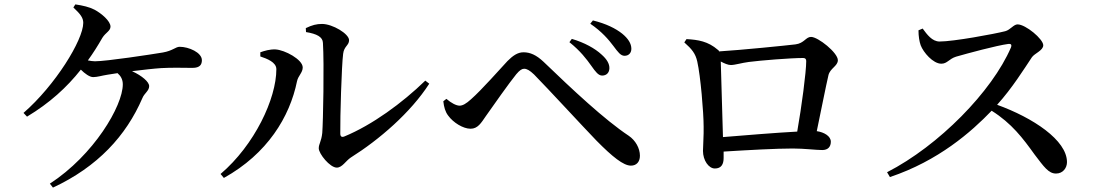

<svg xmlns="http://www.w3.org/2000/svg" viewBox="-20 -811 4990 874"><path d="M404 -460C423 -460 444 -467 470 -471L515 -478C530 -465 539 -449 539 -427C539 -329 407 -105 207 25L221 43C425 -52 554 -193 628 -364C637 -387 659 -397 659 -419C659 -438 627 -466 581 -487C630 -493 682 -499 714 -501C762 -504 821 -502 856 -502C891 -502 899 -518 899 -537C899 -572 839 -598 798 -598C779 -598 767 -580 721 -572C667 -563 464 -532 412 -532C402 -532 391 -534 380 -536C404 -569 426 -604 446 -639C461 -663 483 -670 483 -690C483 -715 442 -750 410 -767C387 -779 357 -786 323 -791L314 -777C346 -747 359 -730 359 -707C359 -629 231 -422 87 -297L103 -280C206 -342 284 -413 348 -494C366 -476 388 -460 404 -460Z M1513 -48C1538 -48 1554 -79 1577 -94C1706 -175 1849 -298 1934 -430L1916 -444C1811 -342 1674 -242 1548 -190C1536 -185 1529 -189 1529 -203C1528 -276 1535 -513 1542 -566C1546 -601 1569 -604 1569 -628C1569 -657 1494 -702 1446 -702C1421 -702 1401 -697 1372 -683L1373 -665C1422 -657 1449 -643 1450 -616C1456 -520 1451 -258 1447 -206C1443 -167 1431 -156 1431 -136C1431 -111 1482 -48 1513 -48ZM984 -19 999 -1C1197 -111 1299 -279 1332 -441C1337 -466 1358 -480 1358 -504C1358 -540 1276 -584 1234 -586C1208 -587 1185 -580 1165 -573V-554C1195 -544 1238 -528 1238 -496C1238 -362 1139 -151 984 -19Z M2823 -557C2842 -557 2854 -570 2854 -589C2854 -613 2839 -636 2812 -658C2783 -681 2740 -703 2679 -718L2667 -703C2720 -667 2751 -630 2772 -602C2793 -574 2805 -557 2823 -557ZM2721 -467C2741 -467 2753 -480 2754 -499C2755 -520 2743 -541 2718 -563C2689 -590 2641 -617 2583 -634L2572 -619C2622 -579 2650 -542 2672 -511C2691 -484 2704 -467 2721 -467ZM2852 -57C2877 -57 2893 -74 2893 -102C2893 -136 2873 -172 2842 -193C2732 -266 2586 -403 2454 -530C2421 -561 2393 -573 2363 -573C2336 -573 2314 -557 2290 -533C2259 -500 2173 -402 2124 -359C2102 -339 2086 -330 2072 -330C2057 -330 2034 -342 2012 -361L1998 -350C2001 -323 2007 -302 2020 -285C2043 -253 2088 -225 2122 -225C2155 -225 2170 -251 2192 -283C2225 -330 2299 -435 2330 -473C2346 -492 2356 -498 2366 -498C2378 -498 2391 -491 2411 -472C2475 -407 2634 -234 2695 -171C2768 -97 2818 -57 2852 -57Z M3234 -44C3264 -44 3274 -64 3274 -92V-121C3387 -128 3512 -135 3589 -135C3641 -135 3694 -128 3723 -128C3750 -128 3762 -144 3762 -166C3762 -191 3732 -209 3698 -214C3718 -309 3739 -417 3751 -468C3758 -500 3794 -510 3794 -537C3794 -571 3704 -643 3672 -643C3648 -643 3641 -614 3601 -609C3560 -604 3352 -583 3253 -577C3253 -580 3251 -582 3248 -584C3203 -623 3158 -630 3105 -633L3095 -618C3130 -587 3146 -567 3154 -531C3169 -465 3183 -299 3183 -235C3184 -196 3180 -148 3180 -124C3180 -81 3206 -44 3234 -44ZM3261 -531C3278 -522 3294 -515 3307 -515C3326 -515 3357 -525 3389 -529C3443 -536 3579 -547 3636 -547C3646 -547 3650 -542 3650 -533C3650 -483 3629 -325 3609 -212C3514 -207 3369 -195 3271 -187Z M4787 -21C4819 -21 4837 -47 4837 -73C4837 -173 4682 -275 4519 -334C4587 -409 4643 -499 4677 -550C4689 -568 4729 -581 4729 -605C4729 -633 4649 -700 4612 -700C4594 -700 4579 -675 4556 -669C4505 -656 4320 -622 4257 -622C4223 -622 4200 -654 4180 -681L4161 -673C4161 -646 4165 -622 4171 -605C4183 -573 4227 -521 4265 -521C4292 -521 4300 -543 4332 -553C4384 -568 4517 -604 4570 -611C4581 -612 4587 -609 4582 -595C4496 -395 4254 -148 4018 -27L4031 -5C4252 -79 4402 -211 4494 -307C4586 -249 4636 -182 4690 -107C4732 -52 4753 -21 4787 -21Z"/></svg>

Font: GenKiMin2 TW SB
Style: Regular
Weight: 600
Version: Version 2.100;PS 2.1;hotconv 16.6.51;makeotf.lib2.5.65220 DE